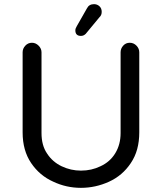

<svg xmlns="http://www.w3.org/2000/svg" viewBox="-20 -923 780 925"><path d="M370 -750Q343 -750 343 -777Q343 -782 345 -787Q347 -792 350 -797L399 -883Q409 -903 433 -903Q448 -903 459 -893Q470 -883 470 -866Q470 -850 460 -841L393 -760Q383 -750 370 -750ZM370 -18Q299 -18 236 -48Q171 -77 130 -137.5Q89 -198 89 -285V-671Q89 -689 102 -703Q115 -717 134 -717Q152 -717 166 -703Q180 -689 180 -671V-282Q180 -222 207 -183Q233 -143 277 -122Q321 -101 370 -101Q421 -101 464 -122Q510 -143 535.5 -185Q561 -227 561 -282V-671Q561 -689 573.5 -703Q586 -717 605 -717Q624 -717 637.5 -703Q651 -689 651 -671V-285Q651 -242 641 -205Q631 -168 610 -137Q570 -77 505 -47.5Q440 -18 370 -18Z"/></svg>

Font: Huninn
Style: Regular
Weight: 400
Designer: justfont
Foundry: justfont
Version: Version 1.003